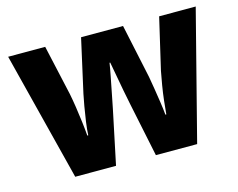

<svg xmlns="http://www.w3.org/2000/svg" viewBox="-82 -670 981 791"><g transform="rotate(-15 409.0 -274.5)"><path d="M444 -231Q439 -255 432 -291.5Q425 -328 419 -362.5Q413 -397 409 -417H406Q403 -396 396 -361Q389 -326 382 -289.5Q375 -253 370 -229L322 0H148L9 -549H167L215 -334Q220 -309 225 -276Q230 -243 234 -210Q238 -177 240 -151H244Q245 -175 249.5 -207.5Q254 -240 259.5 -271Q265 -302 269 -321L320 -549H499L548 -319Q552 -297 557 -266Q562 -235 566.5 -204.5Q571 -174 573 -151H577Q579 -175 582.5 -207Q586 -239 591.5 -271.5Q597 -304 602 -330L653 -549H809L668 0H492Z"/></g></svg>

Font: Noto Sans Arabic SemCond ExtBd
Style: Regular
Weight: 800
Width: 4
Designer: Monotype Design Team, Nadine Chahine, Nizar Qandah and Khaled Hosny
Foundry: Monotype Imaging Inc.
Version: Version 2.012; ttfautohint (v1.8.4.7-5d5b)